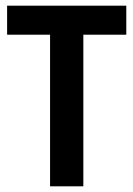

<svg xmlns="http://www.w3.org/2000/svg" viewBox="-20 -655 469 675"><path d="M273 0H156V-533H5V-635H424V-533H273Z"/></svg>

Font: Gemunu Libre
Style: Bold
Weight: 700
Designer: Puspanada Ekanayake, Sola Matas, Pathum Egodawatta, Kosala Senevirathne
Foundry: mooniak
Version: Version 1.100